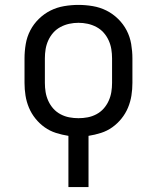

<svg xmlns="http://www.w3.org/2000/svg" viewBox="-20 -548 640 783"><path d="M259 215V6Q233 2 208 -6Q183 -14 162 -29Q141 -44 124.5 -64.5Q108 -85 98 -109Q88 -133 84 -158.5Q80 -184 80 -210V-310Q80 -339 85 -368.5Q90 -398 103.5 -424Q117 -450 138.5 -471Q160 -492 186 -505Q212 -518 241.5 -523Q271 -528 300 -528Q329 -528 358.5 -523Q388 -518 414 -505Q440 -492 461.5 -471Q483 -450 496.5 -424Q510 -398 515 -368.5Q520 -339 520 -310V-210Q520 -184 516 -158.5Q512 -133 502 -109Q492 -85 475.5 -64.5Q459 -44 438 -29Q417 -14 392 -6Q367 2 341 6V215ZM300 -66Q319 -66 337.5 -69.5Q356 -73 373 -82Q390 -91 402.5 -105Q415 -119 423 -136.5Q431 -154 434 -172.5Q437 -191 437 -210V-310Q437 -329 434 -347.5Q431 -366 423 -383.5Q415 -401 402.5 -415Q390 -429 373 -438Q356 -447 337.5 -451Q319 -455 300 -455Q281 -455 262.5 -451Q244 -447 227 -438Q210 -429 197.5 -415Q185 -401 177 -383.5Q169 -366 166 -347.5Q163 -329 163 -310V-210Q163 -191 166 -172.5Q169 -154 177 -136.5Q185 -119 197.5 -105Q210 -91 227 -82Q244 -73 262.5 -69.5Q281 -66 300 -66Z"/></svg>

Font: Iosevka Fixed Extended
Style: Regular
Weight: 400
Width: 7
Monospace: yes
Designer: Belleve Invis
Foundry: Belleve Invis
Version: Version 24.1.1; ttfautohint (v1.8.4)